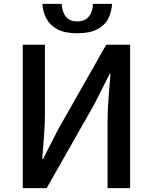

<svg xmlns="http://www.w3.org/2000/svg" viewBox="-20 -967 785 987"><path d="M97 0V-737H211V-393Q211 -333 206.5 -269Q202 -205 197 -149H201L279 -302L526 -737H649V0H533V-346Q533 -407 538.5 -469Q544 -531 548 -588H544L467 -435L220 0ZM377 -796Q312 -796 274 -817Q236 -838 218 -872.5Q200 -907 198 -947H297Q299 -922 307 -901.5Q315 -881 332 -869Q349 -857 377 -857Q405 -857 422.5 -869Q440 -881 448.5 -901.5Q457 -922 458 -947H556Q554 -907 537 -872.5Q520 -838 481 -817Q442 -796 377 -796Z"/></svg>

Font: Noto Sans KR Medium
Style: Regular
Weight: 500
Designer: Ryoko NISHIZUKA  (kana, bopomofo & ideographs); Paul D. Hunt (Latin, Greek & Cyrillic); Sandoll Communications , Soo-you
Foundry: Adobe
Version: Version 2.004-H2;hotconv 1.0.118;makeotfexe 2.5.65603